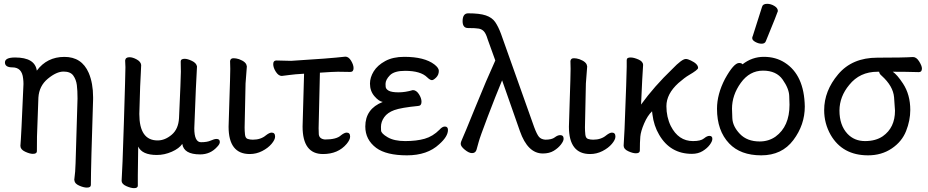

<svg xmlns="http://www.w3.org/2000/svg" viewBox="-20 -790 4862 1006"><path d="M435.1 192.9Q418 192.9 394.5 182.4Q371.1 171.9 370.1 155.8L369.1 152.8Q375 109.9 376 64.9L386.2 -273.9Q386.2 -315.9 382.6 -344.5Q378.9 -373 364 -394Q349.1 -415 313 -415Q275.9 -415 230.5 -377.4Q185.1 -339.8 181.2 -278.8Q174.3 -104 173.8 -74.2Q173.8 -10.3 173.3 2.9Q172.9 16.1 151.9 16.1Q135.7 16.1 111.3 4.6Q86.9 -6.8 86.9 -25.9Q90.8 -64 103 -350.1Q103 -364.3 101.1 -378.9Q95.2 -437 44.9 -437Q5.9 -437 5.9 -462.9Q5.9 -488.8 59.1 -488.8Q163.1 -488.8 172.9 -419.9Q226.1 -491.7 317.1 -491.9Q408.2 -492.2 444.8 -408.2Q467.8 -354 467.8 -280.8V-270Q456.5 72.8 456.1 179.2Q456.1 192.9 435.1 192.9Z M682.1 195.8Q666 195.8 642.1 185.3Q618.2 174.8 617.2 158.2Q621.1 108.4 629.2 -149.9Q637.2 -408.2 637.2 -438L635.7 -473.1Q637.7 -490.2 658.2 -490.2Q675.3 -490.2 696.5 -478.5Q717.8 -466.8 719.7 -449.2Q719.7 -433.1 717.8 -407.2Q714.8 -373 710 -192.9Q710 -53.7 806.2 -54.2Q844.2 -54.2 879.6 -84Q915 -113.8 918 -171.9Q927.7 -383.8 927.7 -414.1L926.8 -467.8Q926.8 -481.9 947.8 -481.9Q962.9 -481.9 985.8 -470.9Q1008.8 -460 1012.2 -441.9Q1007.3 -366.7 998 -118.2Q998 -44.9 1033.2 -44.9Q1065.4 -44.9 1084.2 -53.5Q1103 -62 1114.7 -62Q1131.8 -62 1131.8 -45.9Q1131.8 -34.7 1117.2 -20Q1082 19 1028.8 19Q942.9 19 935.1 -36.1Q918.9 -12.2 880.4 4.9Q841.8 22 801.8 22Q724.6 22 704.1 -22L702.1 129.9V183.1Q702.1 195.8 682.1 195.8Z M1288.6 17.1Q1177.7 17.1 1177.7 -126L1181.6 -253.9Q1186.5 -397 1186.5 -429.2L1185.5 -470.2Q1187.5 -485.4 1204.6 -484.9Q1216.8 -484.9 1232.4 -480Q1270.5 -465.8 1272.5 -444.8L1273.4 -441.9L1266.6 -353L1261.7 -122.1Q1261.7 -104 1263.7 -85Q1265.6 -65.9 1278.1 -62Q1290.5 -58.1 1304.7 -58.1Q1346.7 -58.1 1373.5 -81.1Q1391.6 -95.2 1403.3 -95.2Q1421.4 -95.2 1421.4 -74.2Q1421.4 -58.1 1402.8 -36.1Q1384.3 -14.2 1353.5 1.5Q1322.8 17.1 1288.6 17.1Z M1672.4 17.1Q1565.4 17.1 1565.4 -127L1573.2 -403.8Q1522.5 -400.9 1495.4 -397Q1468.3 -393.1 1456.5 -392.1Q1439.5 -392.1 1425.5 -413.6Q1411.6 -435.1 1411.6 -454.1Q1411.6 -473.1 1428.2 -473.1L1505.4 -471.2Q1705.6 -483.4 1789.6 -493.2Q1806.6 -493.2 1819.6 -471.7Q1832.5 -450.2 1832.5 -433.1Q1832.5 -413.1 1815.4 -413.1L1750.5 -414.1Q1728.5 -414.1 1656.2 -409.2L1649.4 -118.2L1650.4 -85.9Q1653.3 -62 1682.6 -59.1Q1743.7 -59.1 1766.6 -81.1Q1784.7 -95.2 1796.4 -95.2Q1814.5 -95.2 1814.5 -74.2Q1814.5 -58.1 1796.4 -36.1Q1751.5 17.1 1672.4 17.1Z M2112.3 23.9Q2004.4 23.9 1951.2 -15.1Q1894 -58.1 1894 -127Q1894 -219.7 1985.4 -255.9Q1965.3 -258.8 1941.9 -285.9Q1918.5 -313 1918.5 -352.1Q1918.5 -384.3 1938.2 -416.3Q1958 -448.2 1998.5 -470.2Q2039.1 -492.2 2098.1 -492.2Q2204.1 -492.2 2256.3 -452.1Q2279.3 -434.1 2279.3 -418.9Q2279.3 -397.9 2265.4 -384Q2251.5 -370.1 2243.2 -370.1Q2233.4 -370.1 2218.3 -384.8Q2184.1 -418.9 2102.1 -418.9Q2045.9 -418.9 2022.9 -395.5Q2000 -372.1 2000 -350.1Q2000 -348.1 2000.7 -335.7Q2001.5 -323.2 2016.8 -314.7Q2032.2 -306.2 2068.1 -306.2Q2104 -306.2 2143.1 -317.9Q2161.1 -317.9 2174.8 -296.9Q2188.5 -275.9 2188.5 -256.8Q2188.5 -235.8 2171.4 -234.9Q2081.5 -226.1 2045.9 -213.1Q2010.3 -200.2 1993.2 -176Q1976.1 -151.9 1976.1 -125Q1976.1 -122.1 1976.6 -106.4Q1977.1 -90.8 2011.2 -70.8Q2045.4 -50.8 2103 -50.8Q2162.1 -50.8 2205.1 -63Q2248 -75.2 2283.2 -110.8Q2297.4 -127 2311 -127Q2327.1 -127 2327.1 -108.9Q2327.1 -74.7 2281.2 -34.2Q2219.2 23.9 2112.3 23.9Z M2824.2 14.2Q2745.1 14.2 2704.1 -103L2610.8 -369.1Q2576.7 -287.1 2535.4 -178.5Q2494.1 -69.8 2488 -45.9Q2481.9 -22 2476.6 -4.9Q2471.2 12.2 2453.1 12.2Q2437 12.2 2415.5 -5.4Q2394 -22.9 2394 -36.1Q2394 -45.9 2402.1 -62.5Q2410.2 -79.1 2470 -226.6Q2529.8 -374 2575.2 -473.1L2535.2 -584Q2526.4 -613.8 2515.6 -625.5Q2504.9 -637.2 2488.5 -640.1Q2472.2 -643.1 2432.1 -643.1Q2404.3 -643.1 2403.8 -678.2Q2403.8 -720.2 2433.1 -720.2Q2493.2 -720.2 2525.6 -709.2Q2558.1 -698.2 2574.5 -674.6Q2590.8 -650.9 2605 -612.8L2778.8 -124Q2793 -85.9 2804 -73Q2814.9 -60.1 2836.9 -58.1Q2871.1 -58.1 2886.5 -70.1Q2901.9 -82 2915 -82Q2933.1 -82 2933.1 -63Q2933.1 -50.8 2918.9 -32.5Q2904.8 -14.2 2881.6 0Q2858.4 14.2 2824.2 14.2Z M3071.8 17.1Q2960.9 17.1 2960.9 -126L2964.8 -253.9Q2969.7 -397 2969.7 -429.2L2968.8 -470.2Q2970.7 -485.4 2987.8 -484.9Q3000 -484.9 3015.6 -480Q3053.7 -465.8 3055.7 -444.8L3056.6 -441.9L3049.8 -353L3044.9 -122.1Q3044.9 -104 3046.9 -85Q3048.8 -65.9 3061.3 -62Q3073.7 -58.1 3087.9 -58.1Q3129.9 -58.1 3156.7 -81.1Q3174.8 -95.2 3186.5 -95.2Q3204.6 -95.2 3204.6 -74.2Q3204.6 -58.1 3186 -36.1Q3167.5 -14.2 3136.7 1.5Q3106 17.1 3071.8 17.1Z M3605.5 16.1Q3491.7 16.1 3433.6 -84Q3405.8 -130.9 3398.4 -190.9L3396.5 -207Q3372.6 -184.1 3355 -143.1Q3337.4 -102.1 3335 -74Q3332.5 -45.9 3332.5 -1Q3332.5 13.2 3311.5 13.2Q3295.4 13.2 3271.5 2.2Q3247.6 -8.8 3247.6 -26.9L3252.4 -115.2Q3263.7 -403.3 3263.7 -439.9V-475.1Q3263.7 -489.3 3284.7 -488.8Q3300.8 -488.8 3325.2 -478.3Q3349.6 -467.8 3349.6 -449.2Q3345.7 -398.4 3338.9 -242.2Q3407.7 -337.4 3502.4 -428.2Q3553.2 -481.4 3573.7 -481Q3583.5 -481 3599.6 -473.1Q3637.7 -455.1 3637.7 -434.1Q3637.7 -424.3 3588.9 -396Q3567.9 -383.8 3534.7 -355Q3471.7 -297.9 3471.7 -233.9Q3471.7 -176.8 3494.6 -129.9Q3534.7 -50.8 3610.8 -50.8Q3651.9 -50.8 3668.2 -64.5Q3684.6 -78.1 3696.8 -78.1Q3712.9 -78.1 3712.4 -62Q3712.4 -49.8 3699 -31.5Q3685.5 -13.2 3661.6 1.5Q3637.7 16.1 3605.5 16.1Z M3960.4 -48.8Q4007.3 -48.8 4043.5 -74.2Q4116.7 -127.4 4116.7 -241.2Q4116.7 -249 4115.2 -287.6Q4113.8 -326.2 4080.8 -373Q4047.9 -419.9 3977.8 -419.9Q3907.7 -419.9 3861.6 -356Q3815.4 -292 3815.4 -220.2Q3815.4 -214.4 3817.1 -171.1Q3818.8 -127.9 3856.7 -88.4Q3894.5 -48.8 3960.4 -48.8ZM3968.8 23.9Q3859.9 23.9 3800.8 -38.1Q3736.8 -105 3736.8 -220.2Q3736.8 -296.4 3778.8 -377Q3824.7 -460 3852.5 -460Q3865.7 -460 3870.6 -453.1Q3920.4 -492.2 3982.4 -492.2Q4044.4 -492.2 4091.8 -461.9Q4193.8 -397 4196.8 -231.9Q4196.8 -135.7 4136.7 -55.9Q4076.7 23.9 3968.8 23.9ZM3970.7 -561Q3954.6 -561 3938 -570.1Q3921.4 -579.1 3921.4 -589.8Q3921.4 -597.7 3923.8 -600.1L3972.7 -753.9Q3976.6 -770 3999.5 -770Q4018.6 -770 4037.1 -759Q4055.7 -748 4055.7 -731.9Q4055.7 -728 3992.7 -574.2Q3987.8 -561 3970.7 -561Z M4605.5 -76.2Q4669.4 -121.1 4669.4 -210Q4669.4 -221.2 4664.6 -280Q4659.7 -338.9 4599.6 -393.1Q4587.4 -402.8 4586.4 -414.1H4577.6Q4484.9 -414.1 4429.7 -345.2Q4378.9 -284.2 4378.4 -210.9Q4378.4 -133.8 4420.4 -88.9Q4456.5 -50.8 4512.5 -50.8Q4568.4 -50.8 4605.5 -76.2ZM4528.3 23.9Q4394.5 23.9 4332.5 -83Q4298.3 -143.1 4298.3 -212.9Q4298.3 -314 4371.8 -400.9Q4445.3 -487.8 4576.7 -487.8Q4712.9 -487.8 4763.7 -491.2Q4781.7 -491.2 4796.1 -468Q4810.5 -444.8 4810.5 -431.2Q4810.5 -412.1 4794.4 -412.1Q4727.5 -414.1 4657.7 -414.1Q4680.7 -398.9 4711.4 -352.1Q4749.5 -293.9 4749.5 -213.9Q4749.5 -158.7 4727.5 -103.3Q4705.6 -47.9 4652.3 -12Q4599.1 23.9 4528.3 23.9Z"/></svg>

Font: LXGW WenKai Screen R
Style: Regular
Weight: 400
Designer: Fontworks Inc.
Version: Version 1.235;May 31, 2022